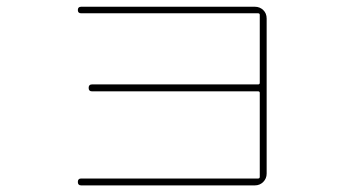

<svg xmlns="http://www.w3.org/2000/svg" viewBox="-20 -566 1040 572"><path d="M749 -34.2Q753.9 -34.2 753.9 -39.1V-289.1Q753.9 -293.9 749 -293.9H253.9Q244.1 -293.9 244.1 -304.2Q244.1 -314.5 253.9 -314.5H749Q753.9 -314.5 753.9 -319.3V-521.5Q753.9 -526.4 749 -526.4H221.7Q211.9 -526.4 211.9 -536.1Q211.9 -545.9 221.7 -545.9H739.3Q753.9 -545.9 764.2 -536.1Q774.4 -526.4 774.4 -510.7V-48.8Q774.4 -34.2 764.2 -23.9Q753.9 -13.7 739.3 -13.7H221.7Q211.9 -13.7 211.9 -23.9Q211.9 -34.2 221.7 -34.2Z"/></svg>

Font: Rounded-X Mgen+ 1m thin
Style: Regular
Weight: 100
Designer: [Source Han Sans]
Ryoko NISHIZUKA  (kana & ideographs); Paul D. Hunt (Latin, Greek & Cyrillic); Wenlong ZHANG  (bopomofo
Version: Version 1.059.20150602